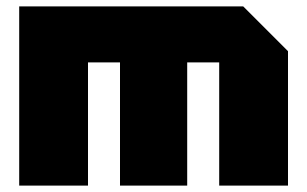

<svg xmlns="http://www.w3.org/2000/svg" viewBox="-20 -580 960 600"><path d="M40 -560H740L880 -420V0H665V-385H565V0H355V-385H255V0H40Z"/></svg>

Font: Tektur Black
Style: Regular
Weight: 900
Designer: Adam Jagosz
Foundry: Adam Jagosz
Version: Version 1.005;gftools[0.9.30]